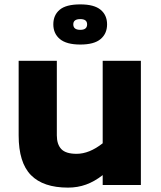

<svg xmlns="http://www.w3.org/2000/svg" viewBox="-20 -843 732 875"><path d="M65 0ZM622 -566V0H448V-45Q411 -16 372.5 -2Q334 12 290 12Q177 12 121 -45Q65 -102 65 -226V-566H239V-226Q239 -185 259.5 -163.5Q280 -142 329 -142Q387 -142 448 -190V-566ZM223 -732Q223 -774 252 -798.5Q281 -823 346 -823Q409 -823 438.5 -798.5Q468 -774 468 -732Q468 -690 438.5 -665Q409 -640 346 -640Q283 -640 253 -665Q223 -690 223 -732ZM377 -732Q377 -756 346 -756Q314 -756 314 -732Q314 -707 346 -707Q377 -707 377 -732Z"/></svg>

Font: Biryani Heavy
Style: Regular
Weight: 900
Designer: Dan Reynolds and Mathieu Réguer
Foundry: Dan Reynolds and Mathieu Réguer
Version: Version 1.003; ttfautohint (v1.1) -l 5 -r 5 -G 72 -x 0 -D la